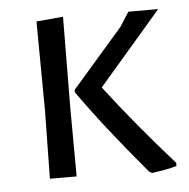

<svg xmlns="http://www.w3.org/2000/svg" viewBox="-41 -501 541 551"><g transform="rotate(-5 229.5 -225.5)"><path d="M85 -194 83 -453 160 -460 158 -201 159 0H82ZM253 -248Q341 -133 447 -14V-5Q428 1 405.5 4.5Q383 8 376 9L368 5Q247 -138 175 -241V-248L322 -417L348 -458H434Z"/></g></svg>

Font: Alegreya Sans
Style: Regular
Weight: 400
Designer: Juan Pablo del Peral
Foundry: Huerta Tipografica
Version: Version 2.008; ttfautohint (v1.6)